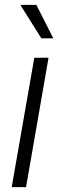

<svg xmlns="http://www.w3.org/2000/svg" viewBox="-20 -764 261 784"><path d="M128.4 -744.1H63L148.9 -607.4H197.8ZM178.2 -528.3H120.1L27.8 0H86.4Z"/></svg>

Font: Roboto Light
Style: Italic
Weight: 300
Italic angle: -12°
Designer: Google
Version: Version 2.137; 2017